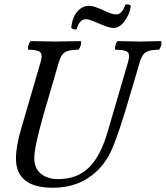

<svg xmlns="http://www.w3.org/2000/svg" viewBox="-20 -859 770 892"><path d="M336.9 -725.1Q335 -722.2 329.1 -722.2Q323.2 -722.2 316.9 -725.1Q310.5 -728 311 -731.9Q315.9 -778.3 339.1 -805.2Q362.3 -832 394 -832Q415 -832 459 -812Q499.5 -792 519 -792Q534.2 -792 545.2 -804.7Q556.2 -817.4 561 -835Q562.5 -838.9 569.3 -838.9Q576.2 -838.9 582.3 -836.2Q588.4 -833.5 587.9 -830.1Q581.1 -790 557.9 -759.5Q534.7 -729 505.9 -729Q486.8 -729 439 -750Q393.6 -770 380.9 -770Q348.6 -770 336.9 -725.1ZM226.1 13.2Q54.2 13.2 54.2 -122.1Q54.2 -182.1 80.1 -267.1L168.9 -571.8Q178.7 -605 167 -616.5Q155.3 -627.9 112.8 -627.9Q109.4 -629.4 110.1 -638.2Q110.8 -647 115.5 -657.5Q120.1 -668 124 -668Q200.2 -666 238.8 -666Q277.8 -666 354 -668Q357.9 -666.5 356.9 -657.7Q356 -648.9 351.3 -638.4Q346.7 -627.9 342.8 -627.9Q300.3 -627.9 282 -616.5Q263.7 -605 253.9 -571.8L184.1 -333Q139.2 -176.8 139.2 -125Q139.2 -77.1 169.9 -52Q200.7 -26.9 250 -26.9Q339.4 -26.9 393.6 -81.1Q447.8 -135.3 479 -243.2L575.2 -571.8Q585 -605.5 573 -616.7Q561 -627.9 517.1 -627.9Q513.2 -629.4 514.2 -638.2Q515.1 -647 519.5 -657.5Q523.9 -668 527.8 -668Q594.2 -666 627.9 -666Q660.6 -666 727.1 -668Q731 -666.5 730.2 -657.7Q729.5 -648.9 725.1 -638.4Q720.7 -627.9 716.8 -627.9Q675.8 -627.9 657.7 -616.5Q639.6 -605 629.9 -571.8L587.9 -430.2Q529.3 -226.1 494.1 -152.8Q455.6 -73.7 386.7 -30.3Q317.9 13.2 226.1 13.2Z"/></svg>

Font: Junicode SmCond Medium
Style: Italic
Weight: 500
Width: 4
Italic angle: -11°
Designer: Peter S. Baker
Version: Version 2.206